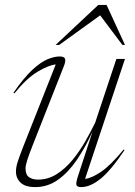

<svg xmlns="http://www.w3.org/2000/svg" viewBox="-20 -752 550 782"><path d="M299.5 -40.5 357 -216.5Q328.5 -153.5 293.8 -102Q259 -50.5 216.8 -20.2Q174.5 10 123.5 10Q83 10 64 -8Q45 -26 45 -53.5Q45 -69.5 51 -89.5Q57 -109.5 74.5 -154.5L207 -489.5Q178.5 -487 133 -459.8Q87.5 -432.5 38.5 -371.5L35 -374.5Q77.5 -436 112 -467.8Q146.5 -499.5 174 -510.8Q201.5 -522 223 -522Q242.5 -522 245.2 -512Q248 -502 239.5 -481L114.5 -164Q97 -119.5 90.5 -98.5Q84 -77.5 84 -66Q84 -40.5 98.2 -30.5Q112.5 -20.5 134.5 -20.5Q176 -20.5 211 -42.8Q246 -65 275 -100.2Q304 -135.5 327 -175.8Q350 -216 367.5 -252L454 -512H489L326.5 -23.5Q352.5 -26 391.2 -52Q430 -78 483.5 -143L487 -140.5Q431.5 -57.5 389.5 -23.8Q347.5 10 311 10Q294 10 291.2 1.2Q288.5 -7.5 299.5 -40.5ZM206.5 -569 380.5 -732H414L489 -569H478.5L388 -689.5L221 -569Z"/></svg>

Font: Newsreader 72pt ExtraLight
Style: Italic
Weight: 275
Italic angle: -17°
Designer: Hugues Gentile
Foundry: Production Type
Version: Version 1.003; ttfautohint (v1.8.3)